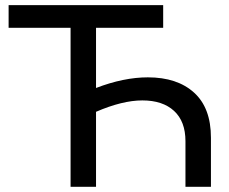

<svg xmlns="http://www.w3.org/2000/svg" viewBox="-20 -720 882 740"><path d="M13.2 -612.8V-700.2H608.9V-612.8H350.1V-380.9Q457 -421.9 549.8 -421.9Q663.1 -421.9 728 -363Q793 -304.2 793 -189V0H694.8V-175.8Q694.8 -252 650.9 -292.5Q606.9 -333 528.8 -333Q451.7 -333 350.1 -289.1V0H252V-612.8Z"/></svg>

Font: Montserrat Medium
Style: Regular
Weight: 500
Designer: Julieta Ulanovsky
Foundry: Julieta Ulanovsky
Version: Version 7.200